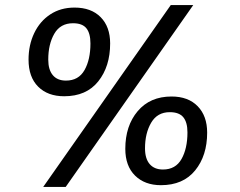

<svg xmlns="http://www.w3.org/2000/svg" viewBox="-20 -730 950 760"><path d="M656 -710H745L240 10H151ZM93 -494Q93 -552 115.5 -599Q138 -646 179 -673Q220 -700 275 -700Q341 -700 378.5 -662Q416 -624 416 -558Q416 -467 369 -408Q322 -349 234 -349Q169 -349 131 -387Q93 -425 93 -494ZM338 -558Q338 -598 322 -618Q306 -638 269 -638Q219 -638 195 -596.5Q171 -555 171 -494Q171 -454 189 -432.5Q207 -411 241 -411Q291 -411 314.5 -452.5Q338 -494 338 -558ZM476 -141Q476 -232 525 -290Q574 -348 659 -348Q725 -348 762.5 -309.5Q800 -271 800 -205Q800 -114 752.5 -55.5Q705 3 617 3Q553 3 514.5 -35Q476 -73 476 -141ZM722 -206Q722 -246 705.5 -266Q689 -286 652 -286Q603 -286 578.5 -244.5Q554 -203 554 -143Q554 -102 572.5 -80.5Q591 -59 625 -59Q675 -59 698.5 -100.5Q722 -142 722 -206Z"/></svg>

Font: Krub Medium
Style: Italic
Weight: 500
Italic angle: -8°
Designer: Ekaluck Peanpanawate
Foundry: Cadson Demak Co.,Ltd.
Version: Version 1.000; ttfautohint (v1.6)